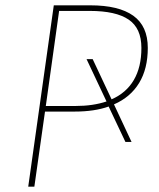

<svg xmlns="http://www.w3.org/2000/svg" viewBox="-20 -701 598 721"><path d="M408 -309 474 -168H451L388 -301Q335 -282 260 -282H149L109 0H86L182 -681H319Q426 -681 480.5 -642Q535 -603 535 -521Q535 -443 502.5 -389.5Q470 -336 408 -309ZM511 -521Q511 -595 463 -627.5Q415 -660 317 -660H202L152 -303H264Q329 -303 380 -320L305 -479H328L399 -328Q454 -352 482.5 -400.5Q511 -449 511 -521Z"/></svg>

Font: FiraGO Thin
Style: Italic
Weight: 100
Italic angle: -8°
Designer: bBox Type GmbH
Foundry: bBox Type GmbH
Version: Version 1.001